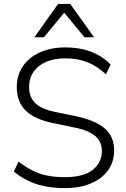

<svg xmlns="http://www.w3.org/2000/svg" viewBox="-20 -956 647 984"><path d="M312 8Q257 8 209.5 -1.5Q162 -11 122.5 -30.5Q83 -50 51 -77L75 -128Q110 -101 144.5 -83Q179 -65 220.5 -56.5Q262 -48 312 -48Q407 -48 454.5 -85Q502 -122 502 -182Q502 -215 487 -238Q472 -261 439.5 -277.5Q407 -294 354 -304L253 -325Q158 -344 112 -389Q66 -434 66 -509Q66 -571 97.5 -617Q129 -663 185.5 -688Q242 -713 314 -713Q362 -713 404.5 -703.5Q447 -694 483 -674Q519 -654 547 -625L523 -575Q477 -618 427 -637.5Q377 -657 314 -657Q258 -657 216.5 -639Q175 -621 152 -588Q129 -555 129 -510Q129 -458 161 -427Q193 -396 264 -382L366 -361Q467 -340 516 -298.5Q565 -257 565 -185Q565 -128 534.5 -84.5Q504 -41 447 -16.5Q390 8 312 8ZM156 -765 278 -936H340L462 -765H413L309 -891L205 -765Z"/></svg>

Font: Nunito Sans 12pt ExtraLight 12pt Light
Style: Regular
Weight: 300
Version: Version 3.101;gftools[0.9.27]